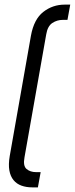

<svg xmlns="http://www.w3.org/2000/svg" viewBox="-20 -763 324 831"><path d="M114 -609Q127 -680 167.5 -711.5Q208 -743 260 -743H284L272 -677H252Q227 -677 206.5 -663.5Q186 -650 180 -614L86 -82Q79 -45 95 -31.5Q111 -18 136 -18H156L144 48H120Q94 48 73 40.5Q52 33 38.5 16.5Q25 0 20.5 -25.5Q16 -51 22 -87Z"/></svg>

Font: Marvel
Style: Bold Italic
Weight: 700
Italic angle: -12°
Designer: Carolina Trebol
Foundry: Carolina Trebol
Version: Version 1.001